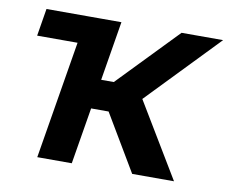

<svg xmlns="http://www.w3.org/2000/svg" viewBox="-63 -601 814 680"><g transform="rotate(10 343.5 -261.0)"><path d="M35.6 -423.8 51.8 -522.5H248.5L232.4 -423.8ZM110.8 0 197.3 -522.5H321.3L286.1 -309.1H331.5L537.6 -522.5H687L441.4 -267.6L602.5 0H452.1L331.5 -203.1H268.6L234.9 0Z"/></g></svg>

Font: Inter 28pt SemiBold
Style: Italic
Weight: 600
Italic angle: -9.3988°
Designer: Rasmus Andersson
Foundry: rsms
Version: Version 4.001;git-66647c0bb